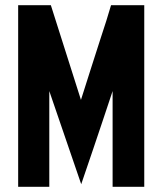

<svg xmlns="http://www.w3.org/2000/svg" viewBox="-20 -720 626 740"><path d="M50 -700H176L292 -335Q310 -391 330 -454.5Q350 -518 369 -576Q379 -605 389.5 -639Q400 -673 408 -700H536V0H414V-369Q397 -317 377.5 -259.5Q358 -202 340 -148Q329 -114 316.5 -79Q304 -44 293 -10L170 -369V0H50Z"/></svg>

Font: Tschichold
Style: Bold
Weight: 700
Designer: Peter Wiegel
Foundry: Peter Wiegel
Version: Version 1.000; ttfautohint (v1.3)